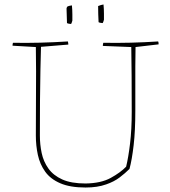

<svg xmlns="http://www.w3.org/2000/svg" viewBox="-20 -831 758 857"><path d="M362 6Q293 6 249 -13Q205 -32 181.5 -65Q158 -98 149 -139.5Q140 -181 140 -226Q140 -297 140.5 -371.5Q141 -446 141 -512Q141 -578 140 -621L36 -627Q36 -636 38 -640Q100 -639 159 -640.5Q218 -642 283 -646Q285 -638 285 -632L163 -622Q162 -585 160.5 -521Q159 -457 158.5 -380Q158 -303 158 -226Q158 -186 166 -148Q174 -110 196 -79Q218 -48 258 -30Q298 -12 362 -12Q431 -13 474.5 -37Q518 -61 543 -87Q553 -128 560.5 -190.5Q568 -253 568 -332Q568 -420 567.5 -492Q567 -564 566 -621L439 -626Q439 -632 441 -640Q506 -639 565 -640.5Q624 -642 686 -646Q688 -642 688 -633L585 -621Q584 -570 584 -533.5Q584 -497 584 -467.5Q584 -438 584 -407.5Q584 -377 584 -337Q584 -247 576.5 -182.5Q569 -118 558 -77Q539 -58 514 -39Q489 -20 454 -8Q415 6 362 6ZM420 -732Q419 -751 418.5 -768Q418 -785 418 -804Q422 -806 430.5 -808.5Q439 -811 442 -811Q444 -791 444 -770Q444 -749 444 -743Q444 -742 441.5 -735Q439 -728 438 -728Q436 -728 429.5 -729Q423 -730 420 -732ZM279 -728 277 -793Q277 -794 278 -797Q279 -800 280 -801Q282 -803 290 -805Q298 -807 301 -807Q303 -787 303 -766Q303 -745 303 -739Q303 -738 300.5 -731Q298 -724 297 -724Q295 -724 288.5 -725Q282 -726 279 -728Z"/></svg>

Font: Labrada Thin
Style: Regular
Weight: 100
Designer: Mercedes Jáuregui
Foundry: Omnibus-Type Team
Version: Version 1.000; ttfautohint (v1.8.4.7-5d5b)